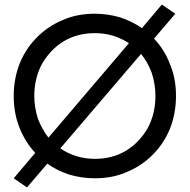

<svg xmlns="http://www.w3.org/2000/svg" viewBox="-20 -770 830 840"><path d="M544 -581Q512 -602 474 -614Q436 -625 395 -625Q318 -625 258 -589Q201 -554 164 -491Q130 -428 130 -350Q130 -301 146 -250Q165 -202 192 -168ZM597 -534 244 -121Q273 -100 314 -87Q352 -75 395 -75Q472 -75 532 -111Q589 -146 626 -209Q660 -272 660 -350Q660 -401 644 -451Q625 -501 597 -534ZM688 -750 747 -710 654 -601Q701 -551 724 -488Q750 -427 750 -350Q750 -275 724 -208Q697 -142 649 -94Q601 -45 536 -18Q474 10 395 10Q339 10 283 -6Q227 -25 187 -54L98 50L40 10L134 -101Q90 -149 65 -212Q40 -275 40 -350Q40 -425 66 -492Q93 -558 141 -606Q189 -655 254 -682Q316 -710 395 -710Q450 -710 506 -694Q559 -676 601 -647Z"/></svg>

Font: jost-mod-400
Style: Regular
Weight: 400
Version: Version 3.200; ttfautohint (v0.97) -l 8 -r 50 -G 200 -x 14 -